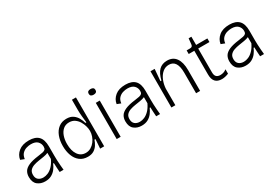

<svg xmlns="http://www.w3.org/2000/svg" viewBox="23 -1514 3327 2350"><g transform="rotate(-30 1686.5 -339.5)"><path d="M205 12Q142 12 98.5 -23Q55 -58 55 -134Q55 -179 75 -212Q95 -245 145.5 -267.5Q196 -290 285 -301Q326 -306 351 -311.5Q376 -317 387.5 -329Q399 -341 399 -367Q399 -410 369.5 -440.5Q340 -471 276 -471Q246 -471 212.5 -461Q179 -451 153.5 -425Q128 -399 122 -350L68 -371Q78 -436 131.5 -480Q185 -524 278 -524Q367 -524 411.5 -479Q456 -434 456 -336V-204Q456 -175 457.5 -138.5Q459 -102 462 -65.5Q465 -29 468 0H413Q410 -36 408.5 -67.5Q407 -99 406 -130H396Q381 -94 356.5 -61.5Q332 -29 295 -8.5Q258 12 205 12ZM209 -41Q239 -41 273 -55Q307 -69 340 -102Q373 -135 400 -192V-278Q373 -266 336 -260Q299 -254 260 -248Q221 -242 187.5 -230.5Q154 -219 133 -196Q112 -173 112 -132Q112 -86 139 -63.5Q166 -41 209 -41Z M808 12Q741 12 695.5 -23.5Q650 -59 627.5 -119.5Q605 -180 605 -255Q605 -332 628.5 -393Q652 -454 697.5 -489Q743 -524 808 -524Q866 -524 901.5 -498.5Q937 -473 957 -436Q977 -399 986 -363H1000Q995 -402 990 -453.5Q985 -505 985 -544V-691H1042V0H985L994 -130H980Q968 -94 947 -61.5Q926 -29 892.5 -8.5Q859 12 808 12ZM810 -42Q849 -42 881.5 -61Q914 -80 937.5 -110.5Q961 -141 973.5 -177.5Q986 -214 986 -248V-256Q986 -283 976 -319Q966 -355 945.5 -389.5Q925 -424 892.5 -446.5Q860 -469 815 -469Q764 -469 730 -439.5Q696 -410 679 -361Q662 -312 662 -251Q662 -156 701 -99Q740 -42 810 -42Z M1219 0V-512H1275V0ZM1247 -611Q1199 -611 1199 -651Q1199 -691 1247 -691Q1295 -691 1295 -651Q1295 -611 1247 -611Z M1569 12Q1506 12 1462.5 -23Q1419 -58 1419 -134Q1419 -179 1439 -212Q1459 -245 1509.5 -267.5Q1560 -290 1649 -301Q1690 -306 1715 -311.5Q1740 -317 1751.5 -329Q1763 -341 1763 -367Q1763 -410 1733.5 -440.5Q1704 -471 1640 -471Q1610 -471 1576.5 -461Q1543 -451 1517.5 -425Q1492 -399 1486 -350L1432 -371Q1442 -436 1495.5 -480Q1549 -524 1642 -524Q1731 -524 1775.5 -479Q1820 -434 1820 -336V-204Q1820 -175 1821.5 -138.5Q1823 -102 1826 -65.5Q1829 -29 1832 0H1777Q1774 -36 1772.5 -67.5Q1771 -99 1770 -130H1760Q1745 -94 1720.5 -61.5Q1696 -29 1659 -8.5Q1622 12 1569 12ZM1573 -41Q1603 -41 1637 -55Q1671 -69 1704 -102Q1737 -135 1764 -192V-278Q1737 -266 1700 -260Q1663 -254 1624 -248Q1585 -242 1551.5 -230.5Q1518 -219 1497 -196Q1476 -173 1476 -132Q1476 -86 1503 -63.5Q1530 -41 1573 -41Z M1992 0V-512H2051L2037 -346H2051Q2073 -438 2116.5 -481Q2160 -524 2231 -524Q2313 -524 2355.5 -464.5Q2398 -405 2398 -294V0H2341V-291Q2341 -469 2225 -469Q2173 -469 2134.5 -435.5Q2096 -402 2074 -348.5Q2052 -295 2048 -234V0Z M2704 9Q2582 9 2582 -125V-461H2503V-512H2549Q2570 -512 2579 -520.5Q2588 -529 2590 -548L2598 -628H2637V-512H2796V-461H2637V-124Q2637 -81 2656.5 -62.5Q2676 -44 2711 -44Q2730 -44 2752 -49.5Q2774 -55 2799 -74V-12Q2772 -1 2748 4Q2724 9 2704 9Z M3038 12Q2975 12 2931.5 -23Q2888 -58 2888 -134Q2888 -179 2908 -212Q2928 -245 2978.5 -267.5Q3029 -290 3118 -301Q3159 -306 3184 -311.5Q3209 -317 3220.5 -329Q3232 -341 3232 -367Q3232 -410 3202.5 -440.5Q3173 -471 3109 -471Q3079 -471 3045.5 -461Q3012 -451 2986.5 -425Q2961 -399 2955 -350L2901 -371Q2911 -436 2964.5 -480Q3018 -524 3111 -524Q3200 -524 3244.5 -479Q3289 -434 3289 -336V-204Q3289 -175 3290.5 -138.5Q3292 -102 3295 -65.5Q3298 -29 3301 0H3246Q3243 -36 3241.5 -67.5Q3240 -99 3239 -130H3229Q3214 -94 3189.5 -61.5Q3165 -29 3128 -8.5Q3091 12 3038 12ZM3042 -41Q3072 -41 3106 -55Q3140 -69 3173 -102Q3206 -135 3233 -192V-278Q3206 -266 3169 -260Q3132 -254 3093 -248Q3054 -242 3020.5 -230.5Q2987 -219 2966 -196Q2945 -173 2945 -132Q2945 -86 2972 -63.5Q2999 -41 3042 -41Z"/></g></svg>

Font: Bricolage Grotesque 12pt ExtraLight
Style: Regular
Weight: 200
Designer: Mathieu Triay
Foundry: Atelier Triay
Version: Version 1.001; ttfautohint (v1.8.4.7-5d5b);gftools[0.9.33.de